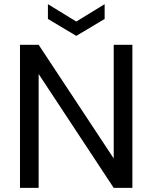

<svg xmlns="http://www.w3.org/2000/svg" viewBox="-20 -916 743 936"><path d="M534.4 -697.7H625.4V0H534.4L168.4 -555.2V0H77.4V-697.7H168.4L534.4 -143.5ZM351.9 -811 490.1 -895.7V-823.6L351.9 -741.1L213.6 -823.6V-895.7Z"/></svg>

Font: Poppins Variable
Style: Regular
Weight: 100
Designer: Jonny Pinhorn
Foundry: Indian Type Foundry
Version: Version 6.000